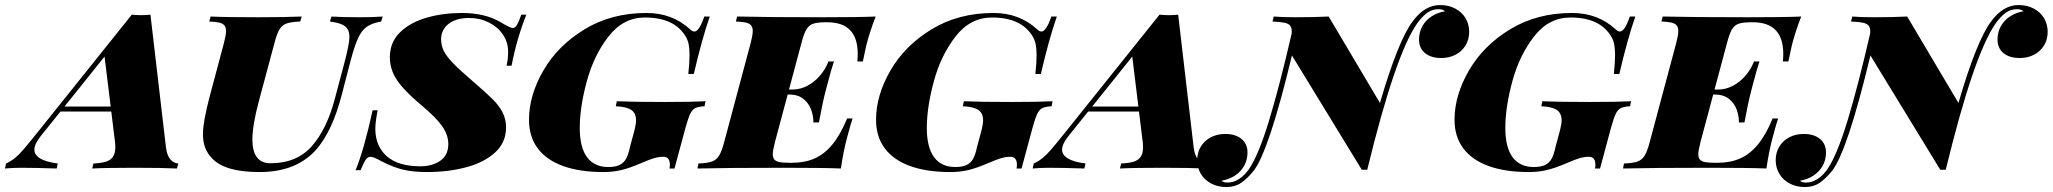

<svg xmlns="http://www.w3.org/2000/svg" viewBox="-116 -674 8211 768"><path d="M597.2 -20 591.8 0Q534.2 -2.9 422.9 -2.9Q307.1 -2.9 252.9 0L257.8 -20Q288.6 -21.5 307.1 -27.1Q325.7 -32.7 335.4 -46.1Q345.2 -59.6 345.2 -84.5Q345.2 -97.2 344.2 -104L329.1 -228H126L47.9 -130.9Q21.5 -98.1 21.5 -75.7Q21.5 -32.2 115.2 -20L110.8 0Q22 -2.9 -30.8 -2.9Q-64.9 -2.9 -96.2 0L-91.8 -20Q-72.8 -28.8 -57.1 -41.3Q-41.5 -53.7 -22.7 -75.4Q-3.9 -97.2 29.8 -139.2L411.1 -615.2Q436.5 -613.3 448.7 -613.3Q461.4 -613.3 485.8 -615.2L547.9 -84Q552.2 -50.8 565.9 -35.9Q579.6 -21 597.2 -20ZM302.2 -447.8 142.1 -248H326.7Z M1151.9 -79.1Q1072.3 14.2 921.9 14.2Q783.7 14.2 732.9 -40Q713.4 -60.1 704.6 -83.3Q695.8 -106.4 695.8 -137.7Q695.8 -186 722.7 -288.1L779.8 -502Q788.1 -533.7 788.1 -549.8Q788.1 -564.9 781.2 -572.8Q774.4 -580.6 760.5 -583.7Q746.6 -586.9 720.7 -587.9L726.6 -607.9Q785.2 -605 916 -605Q1020.5 -605 1090.8 -607.9L1085 -587.9Q1048.3 -586.4 1030.5 -580.1Q1012.7 -573.7 1002.2 -556.9Q991.7 -540 981.9 -502L919.9 -271Q893.6 -173.3 893.6 -116.2Q893.6 -21 965.8 -21Q1070.8 -21 1131.1 -89.1Q1191.4 -157.2 1223.6 -279.8L1258.8 -412.1Q1281.7 -496.6 1281.7 -525.9Q1281.7 -545.9 1273.9 -558.1Q1266.1 -570.3 1249.5 -577.1Q1232.9 -584 1203.6 -587.9L1210 -607.9Q1248.5 -605 1320.8 -605Q1379.9 -605 1414.6 -607.9L1408.7 -587.9Q1371.6 -581.5 1350.8 -566.7Q1330.1 -551.8 1316.4 -521.7Q1302.7 -491.7 1286.6 -432.1L1250 -291Q1213.4 -151.9 1151.9 -79.1Z M1930.2 -411.1H1910.2Q1916.5 -438.5 1916.5 -466.8Q1916.5 -504.9 1895.8 -535.6Q1875 -566.4 1839.1 -584.2Q1803.2 -602.1 1760.3 -602.1Q1723.6 -602.1 1698.5 -590.6Q1673.3 -579.1 1660.9 -560.1Q1648.4 -541 1648.4 -518.1Q1648.4 -493.2 1658.2 -472.2Q1668 -451.2 1693.6 -424.1Q1719.2 -397 1770.5 -353Q1826.7 -304.7 1852.8 -279.1Q1878.9 -253.4 1893.6 -225.8Q1908.2 -198.2 1908.2 -164.1Q1908.2 -104 1864.3 -64Q1820.3 -23.9 1748.5 -4.9Q1676.8 14.2 1592.3 14.2Q1535.6 14.2 1495.6 4.4Q1455.6 -5.4 1410.2 -28.8Q1378.4 -46.9 1366.2 -46.9Q1355 -46.9 1346.9 -35.2Q1338.9 -23.4 1326.2 6.8H1306.2Q1339.4 -72.3 1374.5 -232.9H1394.5Q1385.3 -184.6 1385.3 -159.2Q1385.3 -89.8 1430.9 -49.3Q1476.6 -8.8 1566.4 -8.8Q1612.3 -8.8 1644.8 -30.8Q1677.2 -52.7 1677.2 -98.1Q1677.2 -134.3 1652.3 -169.7Q1627.4 -205.1 1566.4 -255.9Q1501 -310.5 1472.2 -353.3Q1443.4 -396 1443.4 -444.8Q1443.4 -504.9 1484.1 -544.7Q1524.9 -584.5 1590.6 -603.3Q1656.2 -622.1 1731.4 -622.1Q1823.2 -622.1 1885.3 -585.9L1896 -579.6Q1925.8 -562 1935.5 -562Q1944.8 -562 1951.9 -574.2Q1959 -586.4 1969.2 -615.2H1989.3Q1951.2 -520 1930.2 -411.1Z M2563.5 -15.1Q2563.5 -46.9 2537.1 -46.9Q2520 -46.9 2501 -41.5Q2481.9 -36.1 2452.1 -22.9Q2400.9 -1 2367.9 6.6Q2335 14.2 2296.9 14.2Q2201.7 14.2 2135.3 -10.3Q2068.8 -34.7 2034.4 -81.3Q2000 -127.9 2000 -194.8Q2000 -292.5 2057.6 -392.1Q2115.2 -491.7 2222.4 -556.9Q2329.6 -622.1 2470.2 -622.1Q2572.8 -622.1 2644 -557.1Q2653.3 -547.9 2661.6 -547.9Q2680.7 -547.9 2701.2 -607.9H2723.1Q2691.4 -517.1 2659.2 -377.9H2637.2Q2642.1 -420.9 2642.1 -453.1Q2642.1 -477.1 2639.2 -494.1Q2636.2 -511.2 2627.9 -525.9Q2583 -604 2463.9 -604Q2377.4 -604 2318.6 -528.8Q2259.8 -453.6 2231.4 -349.6Q2203.1 -245.6 2203.1 -162.1Q2203.1 -84 2232.4 -44.9Q2261.7 -5.9 2316.9 -5.9Q2344.7 -5.9 2361.6 -13.7Q2378.4 -21.5 2388.2 -38.8Q2397.9 -56.2 2403.8 -85.9L2421.9 -152.8Q2428.2 -178.2 2428.2 -192.9Q2428.2 -221.2 2409.2 -234.1Q2390.1 -247.1 2347.2 -249L2351.1 -269Q2418.5 -266.1 2542 -266.1Q2651.9 -266.1 2706.1 -269L2702.1 -249Q2677.2 -247.6 2665 -241.5Q2652.8 -235.4 2644.8 -218.5Q2636.7 -201.7 2626 -163.1L2582 0H2562Q2563.5 -8.3 2563.5 -15.1Z M3386.7 -607.9Q3361.8 -543.9 3348.6 -490.2Q3344.7 -474.1 3339.4 -446.8L3335.4 -428.2H3313.5Q3314.9 -444.3 3314.9 -458.5Q3314.9 -585 3192.9 -585H3189.5Q3154.3 -585 3137.2 -579.3Q3120.1 -573.7 3109.9 -556.9Q3099.6 -540 3089.8 -502L3040 -315.9H3054.7Q3085.9 -315.9 3114.7 -331.5Q3143.6 -347.2 3165 -372.8Q3186.5 -398.4 3197.8 -428.2H3219.7Q3208.5 -394.5 3193.4 -336.4L3185.5 -306.2Q3174.3 -263.7 3159.7 -184.1H3137.7Q3137.7 -210.4 3128.4 -235.8Q3119.1 -261.2 3097.4 -278.6Q3075.7 -295.9 3040.5 -295.9H3034.7L2983.9 -106Q2975.1 -71.8 2975.1 -57.1Q2975.1 -43 2981.7 -35.6Q2988.3 -28.3 3002 -25.6Q3015.6 -22.9 3040.5 -22.9H3053.7Q3103 -22.9 3142.1 -40Q3181.2 -57.1 3213.4 -95.9Q3245.6 -134.8 3272.5 -200.2H3294.4Q3288.1 -183.1 3273.4 -127.9Q3257.8 -70.8 3247.6 0Q3179.7 -2.9 3021.5 -2.9Q2789.6 -2.9 2673.8 0L2677.7 -20Q2713.9 -21.5 2731.7 -27.8Q2749.5 -34.2 2760.3 -51.3Q2771 -68.4 2780.8 -106L2886.7 -502Q2895 -533.7 2895 -549.8Q2895 -564.9 2888.2 -572.8Q2881.3 -580.6 2867.4 -583.7Q2853.5 -586.9 2827.6 -587.9L2832.5 -607.9Q2947.8 -605 3179.7 -605Q3323.7 -605 3386.7 -607.9Z M3951.7 -15.1Q3951.7 -46.9 3925.3 -46.9Q3908.2 -46.9 3889.2 -41.5Q3870.1 -36.1 3840.3 -22.9Q3789.1 -1 3756.1 6.6Q3723.1 14.2 3685.1 14.2Q3589.8 14.2 3523.4 -10.3Q3457 -34.7 3422.6 -81.3Q3388.2 -127.9 3388.2 -194.8Q3388.2 -292.5 3445.8 -392.1Q3503.4 -491.7 3610.6 -556.9Q3717.8 -622.1 3858.4 -622.1Q3960.9 -622.1 4032.2 -557.1Q4041.5 -547.9 4049.8 -547.9Q4068.8 -547.9 4089.4 -607.9H4111.3Q4079.6 -517.1 4047.4 -377.9H4025.4Q4030.3 -420.9 4030.3 -453.1Q4030.3 -477.1 4027.3 -494.1Q4024.4 -511.2 4016.1 -525.9Q3971.2 -604 3852.1 -604Q3765.6 -604 3706.8 -528.8Q3647.9 -453.6 3619.6 -349.6Q3591.3 -245.6 3591.3 -162.1Q3591.3 -84 3620.6 -44.9Q3649.9 -5.9 3705.1 -5.9Q3732.9 -5.9 3749.8 -13.7Q3766.6 -21.5 3776.4 -38.8Q3786.1 -56.2 3792 -85.9L3810.1 -152.8Q3816.4 -178.2 3816.4 -192.9Q3816.4 -221.2 3797.4 -234.1Q3778.3 -247.1 3735.4 -249L3739.3 -269Q3806.6 -266.1 3930.2 -266.1Q4040 -266.1 4094.2 -269L4090.3 -249Q4065.4 -247.6 4053.2 -241.5Q4041 -235.4 4033 -218.5Q4024.9 -201.7 4014.2 -163.1L3970.2 0H3950.2Q3951.7 -8.3 3951.7 -15.1Z M4708 -20 4702.6 0Q4645 -2.9 4533.7 -2.9Q4418 -2.9 4363.8 0L4368.7 -20Q4399.4 -21.5 4418 -27.1Q4436.5 -32.7 4446.3 -46.1Q4456.1 -59.6 4456.1 -84.5Q4456.1 -97.2 4455.1 -104L4439.9 -228H4236.8L4158.7 -130.9Q4132.3 -98.1 4132.3 -75.7Q4132.3 -32.2 4226.1 -20L4221.7 0Q4132.8 -2.9 4080.1 -2.9Q4045.9 -2.9 4014.6 0L4019 -20Q4038.1 -28.8 4053.7 -41.3Q4069.3 -53.7 4088.1 -75.4Q4106.9 -97.2 4140.6 -139.2L4522 -615.2Q4547.4 -613.3 4559.6 -613.3Q4572.3 -613.3 4596.7 -615.2L4658.7 -84Q4663.1 -50.8 4676.8 -35.9Q4690.4 -21 4708 -20ZM4413.1 -447.8 4252.9 -248H4437.5Z M5760.7 -546.9Q5760.7 -515.6 5745.8 -491.7Q5731 -467.8 5705.6 -454.8Q5680.2 -441.9 5648.9 -441.9Q5607.9 -441.9 5584 -461.7Q5560.1 -481.4 5560.1 -516.1Q5560.1 -545.4 5573.5 -569.3Q5586.9 -593.3 5610.6 -608.6Q5634.3 -624 5664.1 -628.9Q5654.8 -637.2 5638.7 -637.2Q5612.3 -637.2 5592.8 -622.8Q5573.2 -608.4 5553.7 -582Q5465.3 -457 5353 4.9H5331.1L5051.8 -452.1Q4958.5 -64.5 4897 11.2Q4873 40.5 4848.4 57.4Q4823.7 74.2 4790 74.2Q4755.4 74.2 4728.8 60.1Q4702.1 45.9 4687.5 21.5Q4672.9 -2.9 4672.9 -33.2Q4672.9 -64.5 4687.7 -88.4Q4702.6 -112.3 4728 -125.2Q4753.4 -138.2 4784.7 -138.2Q4825.7 -138.2 4849.9 -118.4Q4874 -98.6 4874 -64Q4874 -34.7 4860.6 -10.7Q4847.2 13.2 4823.5 28.6Q4799.8 43.9 4770 48.8Q4776.9 56.2 4794.9 56.2Q4818.8 56.2 4841.3 41.3Q4863.8 26.4 4880.9 1Q4918.5 -54.7 4960.2 -191.7Q5002 -328.6 5050.8 -540.5Q5052.2 -560.1 5045.9 -569.6Q5039.6 -579.1 5023.4 -582.8Q5007.3 -586.4 4974.1 -587.9L4979 -607.9Q5010.7 -605 5067.9 -605Q5141.6 -605 5198.7 -607.9L5403.8 -262.2Q5477.1 -513.2 5535.6 -589.8Q5583.5 -653.8 5644 -653.8Q5678.7 -653.8 5705.3 -639.6Q5731.9 -625.5 5746.3 -601.1Q5760.7 -576.7 5760.7 -546.9Z M6265.6 -15.1Q6265.6 -46.9 6239.3 -46.9Q6222.2 -46.9 6203.1 -41.5Q6184.1 -36.1 6154.3 -22.9Q6103 -1 6070.1 6.6Q6037.1 14.2 5999 14.2Q5903.8 14.2 5837.4 -10.3Q5771 -34.7 5736.6 -81.3Q5702.1 -127.9 5702.1 -194.8Q5702.1 -292.5 5759.8 -392.1Q5817.4 -491.7 5924.6 -556.9Q6031.7 -622.1 6172.4 -622.1Q6274.9 -622.1 6346.2 -557.1Q6355.5 -547.9 6363.8 -547.9Q6382.8 -547.9 6403.3 -607.9H6425.3Q6393.6 -517.1 6361.3 -377.9H6339.4Q6344.2 -420.9 6344.2 -453.1Q6344.2 -477.1 6341.3 -494.1Q6338.4 -511.2 6330.1 -525.9Q6285.2 -604 6166 -604Q6079.6 -604 6020.8 -528.8Q5961.9 -453.6 5933.6 -349.6Q5905.3 -245.6 5905.3 -162.1Q5905.3 -84 5934.6 -44.9Q5963.9 -5.9 6019 -5.9Q6046.9 -5.9 6063.7 -13.7Q6080.6 -21.5 6090.3 -38.8Q6100.1 -56.2 6106 -85.9L6124 -152.8Q6130.4 -178.2 6130.4 -192.9Q6130.4 -221.2 6111.3 -234.1Q6092.3 -247.1 6049.3 -249L6053.2 -269Q6120.6 -266.1 6244.1 -266.1Q6354 -266.1 6408.2 -269L6404.3 -249Q6379.4 -247.6 6367.2 -241.5Q6355 -235.4 6346.9 -218.5Q6338.9 -201.7 6328.1 -163.1L6284.2 0H6264.2Q6265.6 -8.3 6265.6 -15.1Z M7088.9 -607.9Q7064 -543.9 7050.8 -490.2Q7046.9 -474.1 7041.5 -446.8L7037.6 -428.2H7015.6Q7017.1 -444.3 7017.1 -458.5Q7017.1 -585 6895 -585H6891.6Q6856.4 -585 6839.4 -579.3Q6822.3 -573.7 6812 -556.9Q6801.8 -540 6792 -502L6742.2 -315.9H6756.8Q6788.1 -315.9 6816.9 -331.5Q6845.7 -347.2 6867.2 -372.8Q6888.7 -398.4 6899.9 -428.2H6921.9Q6910.6 -394.5 6895.5 -336.4L6887.7 -306.2Q6876.5 -263.7 6861.8 -184.1H6839.8Q6839.8 -210.4 6830.6 -235.8Q6821.3 -261.2 6799.6 -278.6Q6777.8 -295.9 6742.7 -295.9H6736.8L6686 -106Q6677.2 -71.8 6677.2 -57.1Q6677.2 -43 6683.8 -35.6Q6690.4 -28.3 6704.1 -25.6Q6717.8 -22.9 6742.7 -22.9H6755.9Q6805.2 -22.9 6844.2 -40Q6883.3 -57.1 6915.5 -95.9Q6947.8 -134.8 6974.6 -200.2H6996.6Q6990.2 -183.1 6975.6 -127.9Q6960 -70.8 6949.7 0Q6881.8 -2.9 6723.6 -2.9Q6491.7 -2.9 6376 0L6379.9 -20Q6416 -21.5 6433.8 -27.8Q6451.7 -34.2 6462.4 -51.3Q6473.1 -68.4 6482.9 -106L6588.9 -502Q6597.2 -533.7 6597.2 -549.8Q6597.2 -564.9 6590.3 -572.8Q6583.5 -580.6 6569.6 -583.7Q6555.7 -586.9 6529.8 -587.9L6534.7 -607.9Q6649.9 -605 6881.8 -605Q7025.9 -605 7088.9 -607.9Z M8074.7 -546.9Q8074.7 -515.6 8059.8 -491.7Q8044.9 -467.8 8019.5 -454.8Q7994.1 -441.9 7962.9 -441.9Q7921.9 -441.9 7897.9 -461.7Q7874 -481.4 7874 -516.1Q7874 -545.4 7887.5 -569.3Q7900.9 -593.3 7924.6 -608.6Q7948.2 -624 7978 -628.9Q7968.8 -637.2 7952.6 -637.2Q7926.3 -637.2 7906.7 -622.8Q7887.2 -608.4 7867.7 -582Q7779.3 -457 7667 4.9H7645L7365.7 -452.1Q7272.5 -64.5 7210.9 11.2Q7187 40.5 7162.4 57.4Q7137.7 74.2 7104 74.2Q7069.3 74.2 7042.7 60.1Q7016.1 45.9 7001.5 21.5Q6986.8 -2.9 6986.8 -33.2Q6986.8 -64.5 7001.7 -88.4Q7016.6 -112.3 7042 -125.2Q7067.4 -138.2 7098.6 -138.2Q7139.6 -138.2 7163.8 -118.4Q7188 -98.6 7188 -64Q7188 -34.7 7174.6 -10.7Q7161.1 13.2 7137.5 28.6Q7113.8 43.9 7084 48.8Q7090.8 56.2 7108.9 56.2Q7132.8 56.2 7155.3 41.3Q7177.7 26.4 7194.8 1Q7232.4 -54.7 7274.2 -191.7Q7315.9 -328.6 7364.7 -540.5Q7366.2 -560.1 7359.9 -569.6Q7353.5 -579.1 7337.4 -582.8Q7321.3 -586.4 7288.1 -587.9L7293 -607.9Q7324.7 -605 7381.8 -605Q7455.6 -605 7512.7 -607.9L7717.8 -262.2Q7791 -513.2 7849.6 -589.8Q7897.5 -653.8 7958 -653.8Q7992.7 -653.8 8019.3 -639.6Q8045.9 -625.5 8060.3 -601.1Q8074.7 -576.7 8074.7 -546.9Z"/></svg>

Font: TypoPRO Playfair Display SC
Style: Italic
Weight: 900
Italic angle: -14°
Designer: Claus Eggers Sørensen
Foundry: Claus Eggers Sørensen
Version: Version 1.004;PS 001.004;hotconv 1.0.70;makeotf.lib2.5.58329